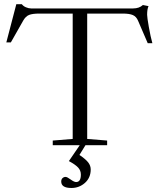

<svg xmlns="http://www.w3.org/2000/svg" viewBox="-20 -704 770 931"><path d="M235.8 0V-22.5L332.5 -30.3V-638.2H170.9Q137.7 -638.2 121.1 -631.6Q104.5 -625 92.8 -604.5L32.7 -498.5H10.7L59.1 -683.6H85.9Q93.3 -673.8 106.2 -668.5Q119.1 -663.1 130.4 -663.1H625.5Q654.8 -663.1 672.9 -679.7L700.2 -674.3Q693.4 -659.7 693.4 -632.3Q693.4 -620.1 701.7 -573Q710 -525.9 718.8 -494.6H696.3L649.4 -603.5Q641.1 -623.5 624.3 -630.9Q607.4 -638.2 575.7 -638.2H402.8V-30.3L499.5 -22.5V0H394.5L365.2 47.4Q395 67.4 407.5 83.3Q419.9 99.1 419.9 117.7Q419.9 157.7 392.1 182.6Q364.3 207.5 326.2 207.5Q276.9 207.5 276.9 176.3Q276.9 165.5 283.2 159.7Q289.6 153.8 297.9 153.8Q305.7 153.8 322.8 166.5Q339.4 178.7 349.1 178.7Q372.1 178.7 372.1 142.6Q372.1 122.6 358.6 108.2Q345.2 93.8 314 77.1L366.7 0Z"/></svg>

Font: Elstob Light
Style: Regular
Weight: 300
Designer: Peter S. Baker
Version: Version 1.015